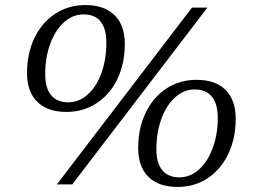

<svg xmlns="http://www.w3.org/2000/svg" viewBox="-20 -730 1004 760"><path d="M87 -441Q87 -519 116.5 -580Q146 -641 198.5 -675.5Q251 -710 318 -710Q393 -710 433.5 -670Q474 -630 474 -556Q474 -478 444.5 -417Q415 -356 362.5 -321.5Q310 -287 243 -287Q168 -287 127.5 -327Q87 -367 87 -441ZM205 0 740 -700H801L266 0ZM401 -561Q401 -616 378.5 -644.5Q356 -673 311 -673Q268 -673 233.5 -642Q199 -611 179 -557Q159 -503 159 -436Q159 -381 182.5 -353Q206 -325 250 -325Q293 -325 327.5 -356Q362 -387 381.5 -441Q401 -495 401 -561ZM527 -144Q527 -222 556.5 -283.5Q586 -345 638.5 -379.5Q691 -414 758 -414Q833 -414 873 -374Q913 -334 913 -260Q913 -182 883.5 -120.5Q854 -59 802 -24.5Q750 10 683 10Q608 10 567.5 -30Q527 -70 527 -144ZM842 -264Q842 -319 818.5 -347.5Q795 -376 751 -376Q708 -376 673.5 -345Q639 -314 619 -260Q599 -206 599 -139Q599 -84 622.5 -56Q646 -28 690 -28Q733 -28 767.5 -59Q802 -90 822 -144Q842 -198 842 -264Z"/></svg>

Font: Fahkwang Light
Style: Italic
Weight: 300
Italic angle: -10°
Version: Version 1.000; ttfautohint (v1.6)